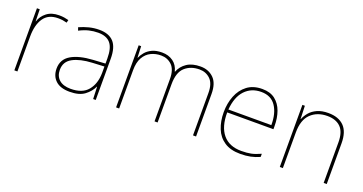

<svg xmlns="http://www.w3.org/2000/svg" viewBox="-34 -1031 2899 1534"><g transform="rotate(20 1415.5 -264.0)"><path d="M278 -536Q302 -536 321.5 -533Q341 -530 359 -525L353 -501Q334 -506 317.5 -508.5Q301 -511 278 -511Q195 -511 156 -453Q117 -395 117 -297V0H91V-528H115L117 -427H119Q133 -473 173.5 -504.5Q214 -536 278 -536Z M619 -537Q701 -537 742 -492.5Q783 -448 783 -350V0H761L757 -103H755Q734 -57 689 -23.5Q644 10 563 10Q484 10 443.5 -28Q403 -66 403 -129Q403 -208 469.5 -247.5Q536 -287 654 -294L757 -300V-343Q757 -433 723 -472.5Q689 -512 619 -512Q579 -512 541.5 -503Q504 -494 461 -472L452 -498Q492 -516 533.5 -526.5Q575 -537 619 -537ZM656 -270Q554 -265 492.5 -232Q431 -199 431 -129Q431 -76 465 -45.5Q499 -15 563 -15Q663 -15 709.5 -72Q756 -129 757 -220V-275Z M1480 -538Q1548 -538 1592 -495Q1636 -452 1636 -361V0H1610V-360Q1610 -440 1572.5 -476.5Q1535 -513 1480 -513Q1405 -513 1357 -469.5Q1309 -426 1309 -325V0H1283V-360Q1283 -440 1245.5 -476.5Q1208 -513 1153 -513Q1107 -513 1068 -494Q1029 -475 1005.5 -433.5Q982 -392 982 -325V0H956V-528H977L981 -432H983Q994 -457 1014 -481Q1034 -505 1068 -521.5Q1102 -538 1153 -538Q1208 -538 1247 -510Q1286 -482 1299 -429H1301Q1320 -478 1364.5 -508Q1409 -538 1480 -538Z M2005 -538Q2073 -538 2115 -505Q2157 -472 2177 -416.5Q2197 -361 2197 -291V-266H1804Q1803 -145 1857 -80Q1911 -15 2014 -15Q2062 -15 2096.5 -22Q2131 -29 2177 -50V-23Q2139 -6 2100.5 2Q2062 10 2014 10Q1931 10 1878.5 -25Q1826 -60 1801.5 -121Q1777 -182 1777 -259Q1777 -334 1802 -397.5Q1827 -461 1877.5 -499.5Q1928 -538 2005 -538ZM2005 -513Q1921 -513 1867.5 -456.5Q1814 -400 1805 -291H2170Q2171 -390 2130 -451.5Q2089 -513 2005 -513Z M2567 -538Q2653 -538 2700 -491Q2747 -444 2747 -346V0H2721V-345Q2721 -433 2680.5 -473Q2640 -513 2567 -513Q2481 -513 2427.5 -461.5Q2374 -410 2374 -302V0H2348V-528H2369L2373 -417H2375Q2387 -448 2410.5 -475.5Q2434 -503 2472.5 -520.5Q2511 -538 2567 -538Z"/></g></svg>

Font: Noto Sans Syriac Western Thin
Style: Regular
Weight: 100
Designer: Patrick Giasson and the Monotype Design Team
Foundry: Monotype Imaging Inc.
Version: Version 3.000; ttfautohint (v1.8.4.7-5d5b)